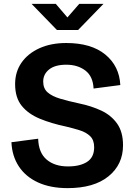

<svg xmlns="http://www.w3.org/2000/svg" viewBox="-20 -961 694 991"><path d="M463 -504Q460 -567 420.5 -597Q381 -627 322 -627Q264 -627 233.5 -602.5Q203 -578 203 -540Q203 -504 226 -484Q249 -464 291 -451.5Q333 -439 389 -427Q452 -414 503 -390Q554 -366 584.5 -323Q615 -280 615 -211Q615 -112 540 -51Q465 10 329 10Q240 10 176 -19.5Q112 -49 77 -102.5Q42 -156 39 -227L177 -245Q179 -173 220.5 -137.5Q262 -102 331 -102Q393 -102 429.5 -125.5Q466 -149 466 -201Q466 -238 445.5 -258Q425 -278 391.5 -288.5Q358 -299 320 -308Q244 -324 185 -348.5Q126 -373 92 -415Q58 -457 58 -527Q58 -590 91 -637.5Q124 -685 183.5 -712Q243 -739 322 -739Q451 -739 523.5 -679.5Q596 -620 601 -522ZM274 -806 143 -941H268L328 -871L389 -941H514L383 -806Z"/></svg>

Font: BDO Grotesk DemiBold
Style: Regular
Weight: 600
Designer: Deni Anggara
Foundry: Lokal Container
Version: Version 2.000